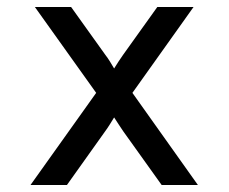

<svg xmlns="http://www.w3.org/2000/svg" viewBox="-20 -531 656 551"><path d="M67.5 0 256 -264.5 80 -511H184L282 -374Q289 -365 295.5 -354.5Q302 -344 307.5 -334.5Q313.5 -344 320.2 -354.5Q327 -365 333.5 -374L431.5 -511H535.5L360 -264.5L548 0H444L333.5 -154.5Q327 -164 320.2 -174.5Q313.5 -185 307.5 -194Q302 -185 295.5 -174.5Q289 -164 282 -154.5L172 0Z"/></svg>

Font: Overpass Mono Medium
Style: Regular
Weight: 500
Monospace: yes
Designer: Delve Withrington, Dave Bailey
Foundry: Delve Fonts LLC
Version: Version 4.000